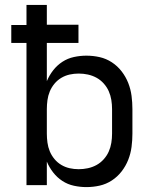

<svg xmlns="http://www.w3.org/2000/svg" viewBox="-20 -755 640 783"><path d="M332 8Q307 8 281.5 2.5Q256 -3 234.5 -17Q213 -31 197 -51.5Q181 -72 171 -96V0H88V-580H26V-653H88V-735H171V-654H300V-580H171V-424Q181 -448 197 -468.5Q213 -489 234.5 -503Q256 -517 281.5 -522.5Q307 -528 332 -528Q360 -528 386.5 -522Q413 -516 436 -501Q459 -486 476 -464Q493 -442 503 -416.5Q513 -391 516.5 -364Q520 -337 520 -310V-210Q520 -183 516.5 -156Q513 -129 503 -103.5Q493 -78 476 -56Q459 -34 436 -19Q413 -4 386.5 2Q360 8 332 8ZM301 -65Q320 -65 338.5 -69Q357 -73 373.5 -82Q390 -91 403 -105.5Q416 -120 423.5 -137Q431 -154 434 -172.5Q437 -191 437 -210V-310Q437 -329 434 -347.5Q431 -366 423.5 -383Q416 -400 403 -414.5Q390 -429 373.5 -438Q357 -447 338.5 -451Q320 -455 301 -455Q282 -455 264 -451Q246 -447 230 -437.5Q214 -428 202 -413.5Q190 -399 183 -382Q176 -365 173.5 -346.5Q171 -328 171 -310V-210Q171 -192 173.5 -173.5Q176 -155 183 -138Q190 -121 202 -106.5Q214 -92 230 -82.5Q246 -73 264 -69Q282 -65 301 -65Z"/></svg>

Font: Iosevka Custom Extended
Style: Regular
Weight: 400
Width: 7
Monospace: yes
Designer: Belleve Invis
Foundry: Belleve Invis
Version: Version 11.2.4; ttfautohint (v1.8.4)